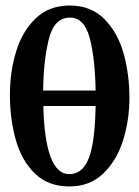

<svg xmlns="http://www.w3.org/2000/svg" viewBox="-20 -671 506 699"><path d="M16.1 -326.2Q16.1 -409.2 38.6 -483.2Q61 -557.1 109.9 -604Q158.7 -650.9 233.9 -650.9Q311.5 -650.9 360.4 -601.3Q409.2 -551.8 430.2 -475.6Q451.2 -399.4 451.2 -314Q451.2 -234.9 428.5 -161.4Q405.8 -87.9 356.7 -40Q307.6 7.8 232.9 7.8Q154.3 7.8 106 -40.3Q57.6 -88.4 36.9 -163.8Q16.1 -239.3 16.1 -326.2ZM328.1 -341.3Q326.2 -458 306.6 -532.5Q287.1 -606.9 234.9 -606.9Q176.3 -606.9 157 -525.6Q137.7 -444.3 137.2 -341.3ZM328.1 -285.2H137.7Q144 -37.1 231.9 -37.1Q264.6 -37.1 285.4 -63Q306.2 -88.9 316.4 -143.3Q326.7 -197.8 328.1 -285.2Z"/></svg>

Font: JuniusX
Style: Bold
Weight: 700
Designer: Peter S. Baker
Foundry: Briery Creek Software
Version: Version 1.004